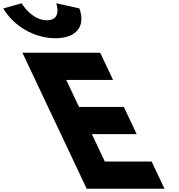

<svg xmlns="http://www.w3.org/2000/svg" viewBox="-457 -1145 1088 1165"><path d="M-115.8 -1125C-115.8 -1125 -78.1 -1022 -172.1 -1022C-266.1 -1022 -325.8 -1125 -325.8 -1125L-437.2 -1094C-374.6 -987 -249.6 -913 -120.6 -913C8.4 -913 63.4 -987 24.8 -1094ZM151 -825H-321L69 0H541L463 -165H179L100.5 -331H372.5L294.5 -496H22.5L-55 -660H229Z"/></svg>

Font: Hussar
Style: BdOpOblFive
Weight: 700
Foundry: Cannot Into Space Fonts
Version: Version 2.00